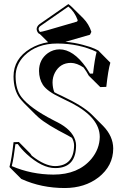

<svg xmlns="http://www.w3.org/2000/svg" viewBox="-20 -863 638 949"><path d="M317.9 -842.8Q327.1 -836.4 335 -828.6L391.6 -772.5Q419.4 -744.1 431.6 -705.6L424.8 -691.4L303.2 -656.2Q347.2 -652.8 388.2 -641.8Q429.2 -630.9 448.2 -622.1L466.8 -612.8L469.2 -609.9L525.4 -553.2Q514.6 -517.1 505.4 -433.6L475.6 -432.6L418.9 -488.8Q407.7 -509.8 393.1 -529.3Q359.9 -551.8 330.6 -552.2Q277.3 -552.2 251.5 -503.9Q239.7 -481 239.7 -455.6Q240.2 -427.7 248.5 -407.2Q262.2 -399.4 285.2 -389.2Q390.1 -339.8 433.1 -297.4L489.7 -240.7Q539.1 -189.9 539.6 -129.4Q539.6 -43 466.3 14.2Q398.9 65.9 300.8 66.4Q184.6 66.4 87.9 22.5Q85.9 21.5 85.4 21.5L28.8 -35.2L26.9 -38.1Q38.1 -80.1 46.9 -160.2L73.2 -161.1L129.4 -104.5Q133.3 -98.6 137.2 -93.3Q202.1 -42 252.9 -42Q345.2 -43.9 346.2 -145Q345.7 -163.6 335.9 -181.6Q325.7 -188 315.4 -193.4Q211.4 -246.6 170.4 -282.7Q162.1 -290 156.2 -295.9L99.6 -352.5Q87.4 -365.2 78.1 -377Q47.4 -418 46.9 -484.9Q46.9 -572.8 130.4 -623Q169.9 -646.5 217.8 -654.3L176.8 -694.8Q172.9 -695.8 170.4 -698.2Q161.6 -707.5 161.1 -720.2Q162.6 -734.4 175.8 -744.1ZM252.9 -32.2Q188 -32.2 111.8 -101.6Q85 -126.5 67.9 -150.9L56.2 -150.4Q47.9 -81.1 38.1 -42Q134.8 -0.5 244.1 0Q366.7 0 432.1 -78.1Q472.2 -127 473.1 -186Q473.1 -279.8 337.9 -351.6Q314.9 -363.8 280.8 -379.9Q213.4 -411.1 191.9 -443.8Q173.3 -473.1 172.9 -512.2Q172.9 -568.8 216.8 -600.6Q242.7 -618.7 273.9 -619.1Q342.3 -619.1 406.2 -528.8Q416.5 -513.7 424.8 -499L439.9 -499.5Q448.2 -571.3 457.5 -606.4Q371.6 -647.5 263.2 -647.9Q161.1 -647.9 100.1 -587.4Q57.1 -543.5 57.1 -484.9Q57.6 -420.4 85.9 -383.3Q127.9 -328.6 242.7 -269.5Q247.1 -267.1 255.9 -262.7Q261.2 -259.8 263.7 -258.8Q335.4 -222.2 352.1 -169.4Q356 -156.7 356 -145Q356 -40.5 266.6 -32.7Q259.3 -32.2 252.9 -32.2ZM317.9 -830.6 181.6 -735.8Q170.9 -728.5 170.9 -720.2Q171.4 -711.4 177.7 -705.1Q185.5 -705.6 213.4 -713.4L360.8 -756.3L364.3 -762.7Q348.6 -805.7 317.9 -830.6Z"/></svg>

Font: Linux Biolinum Shadow O
Style: Bold
Weight: 700
Designer: Philipp H. Poll
Foundry: Philipp H. Poll
Version: Version 0.9.2